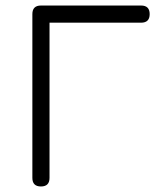

<svg xmlns="http://www.w3.org/2000/svg" viewBox="-20 -674 567 694"><path d="M97 -31V-623Q97 -654 128 -654H490Q521 -654 521 -623Q521 -592 490 -592H159V-31Q159 0 128 0Q97 0 97 -31Z"/></svg>

Font: Jura Medium
Style: Regular
Weight: 500
Designer: Daniel Johnson, Alexei Vanyashin
Foundry: Daniel Johnson
Version: Version 5.103